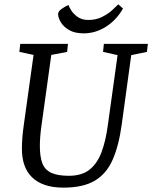

<svg xmlns="http://www.w3.org/2000/svg" viewBox="-20 -849 698 880"><path d="M270.3 11Q221.6 11 185.7 -1.4Q149.8 -13.7 126.3 -37Q102.7 -60.3 91.6 -92.9Q80.4 -125.6 80.4 -166.3Q80.4 -217.5 89.4 -278.8L133.8 -597.2L68.8 -611.2L72.8 -648H291.5L287.7 -611.2L215.1 -597.2L170.5 -276.3Q166.4 -247.8 164.5 -223.9Q162.7 -200 162.7 -179.5Q162.7 -130.9 173.9 -101Q185.2 -71.1 214.4 -57.2Q243.6 -43.3 296 -43.3Q354.8 -43.3 390.2 -71.3Q425.6 -99.2 445.2 -151.4Q464.9 -203.6 474.4 -276.3L518.9 -596.3L452.3 -611.2L456 -648H657.8L653.3 -611.2L581.5 -596.3L538 -278.9Q524.7 -181.2 496.3 -116.9Q468 -52.5 414.3 -20.8Q360.7 11 270.3 11ZM363.6 -696.1Q322.9 -696.1 297 -711.1Q271.2 -726.2 258.7 -747Q246.3 -767.8 246.3 -784.7Q246.3 -796.6 262.1 -808Q277.9 -819.5 293.9 -826.2Q296.1 -818 306.4 -801.5Q316.7 -785 336.1 -771.3Q355.6 -757.5 385.1 -757.5Q420.1 -757.5 447.8 -771.4Q475.6 -785.3 494.6 -802.8Q513.6 -820.3 522.2 -829.2L543.7 -809.9Q513.3 -756.5 465.2 -726.3Q417.1 -696.1 363.6 -696.1Z"/></svg>

Font: Faustina Light
Style: Italic
Weight: 300
Italic angle: -8°
Designer: Alfonso Garcia
Foundry: http://www.omnibus-type.com
Version: Version 1.200